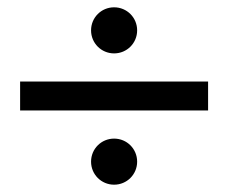

<svg xmlns="http://www.w3.org/2000/svg" viewBox="-20 -584 624 525"><path d="M35 -282H549V-361H35ZM229 -142C229 -107 257 -79 292 -79C327 -79 355 -107 355 -142C355 -177 327 -205 292 -205C257 -205 229 -177 229 -142ZM229 -501C229 -466 257 -438 292 -438C327 -438 355 -466 355 -501C355 -536 327 -564 292 -564C257 -564 229 -536 229 -501Z"/></svg>

Font: Hibana 45 SubMedium
Style: Regular
Weight: 500
Width: 6
Designer: pygmalion
Foundry: ybstudio
Version: Version 2021.007;FEAKit 1.0